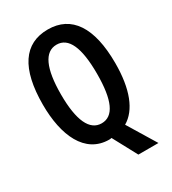

<svg xmlns="http://www.w3.org/2000/svg" viewBox="-212 -836 1001 1117"><g transform="rotate(-30 288.5 -277.0)"><path d="M532 -358C532 -600 447 -724 289 -724C129 -724 46 -601 46 -359C46 -152 117 10 280 10C285 10 291 9 295 8L382 170H517L402 -19C486 -68 532 -184 532 -358ZM167 -358C167 -532 208 -622 289 -622C369 -622 409 -535 409 -358C409 -180 369 -94 289 -94C209 -94 167 -183 167 -358Z"/></g></svg>

Font: Noto Sans Myanmar UI ExtraCondensed SemiBold
Style: Regular
Weight: 600
Width: 2
Designer: Monotype Design Team
Foundry: Monotype Imaging Inc.
Version: Version 2.103